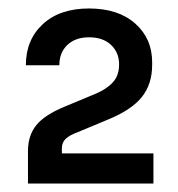

<svg xmlns="http://www.w3.org/2000/svg" viewBox="-20 -853 420 453"><path d="M342 -420H46V-497Q46 -533 65.5 -557.5Q85 -582 134 -602L206 -632Q232 -643 246.5 -659Q261 -675 261 -701Q261 -729 242 -747Q223 -765 190 -765Q158 -765 139 -747Q120 -729 120 -699H41Q41 -759 81 -796Q121 -833 190 -833Q259 -833 299 -797.5Q339 -762 339 -706V-700Q339 -655 315 -624.5Q291 -594 235 -571L163 -541Q144 -534 135 -525.5Q126 -517 126 -503V-483L106 -491H342Z"/></svg>

Font: Sora Variable
Style: Regular
Weight: 400
Designer: Jonathan Barnbrook, Julián Moncada
Foundry: Barnbrook Fonts
Version: Version 2.000